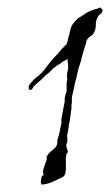

<svg xmlns="http://www.w3.org/2000/svg" viewBox="-20 -483 294 513"><path d="M91 10Q91 9 90 9V8Q88 3 90 -3Q90 -10 93 -13Q93 -14 93.5 -14Q94 -14 94 -14Q95 -14 97 -16Q95 -18 95 -23Q95 -29 96 -31Q97 -34 98 -37Q99 -40 100 -43Q101 -46 102 -49Q103 -52 104 -54Q105 -55 105 -58Q105 -60 104.5 -62Q104 -64 105 -65Q106 -66 108 -70Q109 -72 112 -75Q114 -77 117 -79.5Q120 -82 123 -84Q129 -89 132 -96Q134 -102 133 -105Q133 -109 135 -115Q137 -120 138 -124.5Q139 -129 140 -134Q141 -139 142 -144Q143 -149 144 -154V-165L153 -213V-222Q154 -226 155 -230Q156 -234 158 -238V-262Q159 -266 159.5 -269Q160 -272 159 -276V-280Q159 -287 160 -291Q161 -293 161 -295Q161 -297 162 -298V-307Q162 -314 161 -316Q160 -321 161 -325H160Q159 -324 155 -322L149 -319Q146 -317 143 -314.5Q140 -312 136 -310Q132 -308 128.5 -305Q125 -302 122 -300L110 -288Q102 -283 96 -276Q92 -272 89 -269Q86 -266 82 -263Q79 -261 72 -254Q69 -251 68 -249Q67 -245 63 -243Q59 -242 57 -245Q56 -250 57 -254L62 -261Q72 -273 82 -280Q94 -290 101 -300Q106 -307 111 -313Q116 -319 121 -325Q126 -331 132 -337Q138 -343 143 -350L158 -365L161 -374Q161 -378 163 -384Q165 -389 166 -394.5Q167 -400 168 -404Q171 -415 177 -422Q185 -433 198 -440Q205 -445 211 -448.5Q217 -452 222 -454Q224 -455 227 -456Q230 -457 234 -458Q242 -460 247 -463Q250 -461 251 -460Q251 -460 254 -457Q254 -449 249 -446Q242 -441 240 -435Q236 -428 236 -417Q236 -405 232 -398Q230 -392 223 -387Q216 -383 212 -376Q210 -372 210 -368Q209 -365 208 -362Q207 -359 206 -356Q205 -352 204 -349Q203 -346 202 -342Q199 -333 198 -327.5Q197 -322 194 -313Q190 -303 187 -288Q184 -273 181 -264L175 -236Q173 -229 173.5 -229.5Q174 -230 172 -223V-208Q170 -202 171 -198Q171 -190 170 -187L168 -171Q167 -166 166.5 -161Q166 -156 164 -151Q164 -146 163 -140.5Q162 -135 161 -130Q160 -126 159.5 -122.5Q159 -119 160 -115Q160 -111 160 -107Q160 -103 158 -99Q158 -98 157.5 -97Q157 -96 157 -94Q157 -92 159 -86Q162 -78 161 -76Q161 -75 160.5 -75Q160 -75 160 -74Q158 -73 158 -72Q157 -71 157 -67Q157 -63 156 -62V-34Q156 -30 155.5 -26Q155 -22 154 -18Q152 -12 145.5 -9Q139 -6 129 -1Q107 10 91 10Z"/></svg>

Font: Estonia
Style: Regular
Weight: 400
Designer: Robert E. Leuschke
Foundry: Robert E. Leuschke
Version: Version 1.014; ttfautohint (v1.8.3)